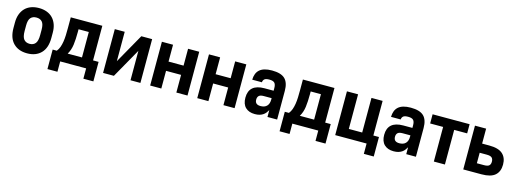

<svg xmlns="http://www.w3.org/2000/svg" viewBox="-8 -1329 6021 2245"><g transform="rotate(15 3002.5 -207.0)"><path d="M270 9Q164 9 102.5 -53.8Q41 -116.6 41 -237V-303Q41 -358.6 57 -402.4Q73.1 -446.2 102.5 -476.6Q132 -507 174.5 -523Q217 -539 270 -539Q323.1 -539 365.5 -523Q408 -507 437.5 -476.6Q466.9 -446.2 483 -402.4Q499 -358.6 499 -303V-237Q499 -116.6 437.5 -53.8Q376 9 270 9ZM270 -106Q315 -106 339.5 -135.5Q364 -165 364 -237V-303Q364 -369 339.5 -396.5Q315 -424 270 -424Q225 -424 200.5 -396.5Q176 -369 176 -303V-237Q176 -165 200.5 -135.5Q225 -106 270 -106Z M549 -111H599Q619 -135 630 -166Q641 -197 647 -234Q653 -271 654.5 -313.5Q656 -356 656 -402V-530H1038V-111H1105V125H984V0H670V125H549ZM904 -111V-419H780V-385Q780 -297 771.5 -231Q763 -165 731 -111Z M1189 -530H1309V-174L1510 -530H1641V0H1521V-356L1320 0H1189Z M1759 -530H1894V-326H2076V-530H2211V0H2076V-214H1894V0H1759Z M2329 -530H2464V-326H2646V-530H2781V0H2646V-214H2464V0H2329Z M3026 6Q2954 6 2912.5 -34Q2871 -74 2871 -152Q2871 -233 2918 -274Q2965 -315 3059 -315H3169V-346Q3169 -391 3151 -409.5Q3133 -428 3088 -428Q3046 -428 3029.5 -414Q3013 -400 3011 -375H2894Q2895 -414 2906.5 -444.5Q2918 -475 2941.5 -496Q2965 -517 3002 -528Q3039 -539 3091 -539Q3200 -539 3248 -493Q3296 -447 3296 -347V0H3179V-83Q3169 -65 3156 -48.5Q3143 -32 3125 -20Q3107 -8 3083 -1Q3059 6 3026 6ZM3067 -102Q3116 -102 3142.5 -129Q3169 -156 3169 -207V-225H3074Q3032 -225 3015.5 -208.5Q2999 -192 2999 -163Q2999 -132 3016 -117Q3033 -102 3067 -102Z M3359 -111H3409Q3429 -135 3440 -166Q3451 -197 3457 -234Q3463 -271 3464.5 -313.5Q3466 -356 3466 -402V-530H3848V-111H3915V125H3794V0H3480V125H3359ZM3714 -111V-419H3590V-385Q3590 -297 3581.5 -231Q3573 -165 3541 -111Z M4379 0H3999V-530H4134V-111H4296V-530H4431V-111H4499V125H4379Z M4706 6Q4634 6 4592.5 -34Q4551 -74 4551 -152Q4551 -233 4598 -274Q4645 -315 4739 -315H4849V-346Q4849 -391 4831 -409.5Q4813 -428 4768 -428Q4726 -428 4709.5 -414Q4693 -400 4691 -375H4574Q4575 -414 4586.5 -444.5Q4598 -475 4621.5 -496Q4645 -517 4682 -528Q4719 -539 4771 -539Q4880 -539 4928 -493Q4976 -447 4976 -347V0H4859V-83Q4849 -65 4836 -48.5Q4823 -32 4805 -20Q4787 -8 4763 -1Q4739 6 4706 6ZM4747 -102Q4796 -102 4822.5 -129Q4849 -156 4849 -207V-225H4754Q4712 -225 4695.5 -208.5Q4679 -192 4679 -163Q4679 -132 4696 -117Q4713 -102 4747 -102Z M5193 -419H5036V-530H5484V-419H5327V0H5193Z M5549 -530H5684V-349H5770Q5882 -349 5933 -303.4Q5984 -257.8 5984 -174Q5984 -90 5933 -45Q5882 0 5769.9 0H5549ZM5769.9 -111Q5815 -111 5832 -126.5Q5849 -142 5849 -173.6Q5849 -206 5831.9 -222Q5814.7 -238 5769.7 -238H5684V-111Z"/></g></svg>

Font: Golos UI VF
Style: Regular
Weight: 400
Designer: A.Korolkova, Vitaly Kuzmin
Foundry: ParaType Ltd
Version: Version 2.000